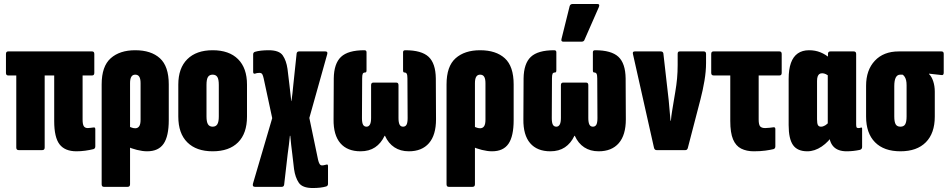

<svg xmlns="http://www.w3.org/2000/svg" viewBox="-20 -756 4780 967"><path d="M365 6Q307 6 280 -29Q253 -64 253 -146V-376H205V-13Q205 0 193 0H74Q62 0 62 -13V-376H21Q10 -376 10 -389V-484Q10 -497 21 -497H444Q455 -497 455 -484V-389Q455 -376 444 -376H396V-153Q396 -130 402 -120.5Q408 -111 422 -111Q428 -111 434.5 -112Q441 -113 451 -114Q460 -116 460 -105V-19Q460 -8 451 -5Q431 0 409 3Q387 6 365 6Z M503 185Q492 185 492 172V-331Q492 -422 537.5 -462.5Q583 -503 661 -503Q741 -503 785.5 -462.5Q830 -422 830 -331V-151Q830 -70 804 -32Q778 6 721 6Q698 6 670 -1Q642 -8 618 -19V-124Q629 -119 640 -114.5Q651 -110 661 -110Q674 -110 681 -120Q688 -130 688 -153V-337Q688 -359 681.5 -369.5Q675 -380 661 -380Q648 -380 641.5 -369.5Q635 -359 635 -337V172Q635 185 623 185Z M1051 6Q969 6 923.5 -39Q878 -84 878 -169V-330Q878 -413 923.5 -458Q969 -503 1051 -503Q1134 -503 1179 -458Q1224 -413 1224 -330V-169Q1224 -84 1179 -39Q1134 6 1051 6ZM1051 -118Q1067 -118 1074.5 -130Q1082 -142 1082 -170V-328Q1082 -357 1074.5 -368.5Q1067 -380 1051 -380Q1035 -380 1027.5 -368.5Q1020 -357 1020 -328V-170Q1020 -142 1027.5 -130Q1035 -118 1051 -118Z M1555 191Q1503 191 1485 164.5Q1467 138 1461 96L1452 19Q1449 -4 1446.5 -26.5Q1444 -49 1442 -72H1440Q1438 -49 1435 -26.5Q1432 -4 1429 19L1411 175Q1409 185 1399 185H1264Q1250 185 1254 169L1351 -161L1308 -361Q1305 -375 1301 -382Q1297 -389 1286 -389Q1280 -389 1274.5 -388Q1269 -387 1264 -385Q1255 -383 1255 -394V-482Q1255 -492 1264 -495Q1277 -499 1295 -501Q1313 -503 1333 -503Q1386 -503 1404 -477Q1422 -451 1428 -409L1438 -326Q1440 -306 1442.5 -286.5Q1445 -267 1447 -247H1448Q1451 -267 1453 -286.5Q1455 -306 1457 -326L1474 -487Q1476 -497 1486 -497H1619Q1632 -497 1628 -483L1538 -162L1582 49Q1585 62 1589.5 69.5Q1594 77 1602 77Q1608 77 1613.5 75.5Q1619 74 1624 73Q1632 70 1632 81V170Q1632 180 1623 183Q1610 187 1592.5 189Q1575 191 1555 191Z M1796 6Q1729 6 1694 -35Q1659 -76 1660 -155L1661 -361Q1662 -436 1697.5 -469.5Q1733 -503 1815 -503Q1826 -503 1826 -493V-402Q1826 -391 1820 -391Q1810 -391 1807 -384.5Q1804 -378 1804 -361L1803 -161Q1803 -138 1808.5 -128Q1814 -118 1826 -118Q1837 -118 1843 -128.5Q1849 -139 1849 -162V-327Q1849 -340 1860 -340H1976Q1987 -340 1987 -327V-162Q1987 -139 1992.5 -128.5Q1998 -118 2010 -118Q2022 -118 2027.5 -128Q2033 -138 2033 -161L2032 -361Q2032 -378 2028.5 -384.5Q2025 -391 2016 -391Q2010 -391 2010 -402V-493Q2010 -503 2021 -503Q2103 -503 2138.5 -470Q2174 -437 2175 -361L2176 -155Q2176 -76 2140.5 -35Q2105 6 2039 6Q1997 6 1966.5 -14Q1936 -34 1919 -72H1917Q1899 -34 1869 -14Q1839 6 1796 6Z M2240 185Q2229 185 2229 172V-331Q2229 -422 2274.5 -462.5Q2320 -503 2398 -503Q2478 -503 2522.5 -462.5Q2567 -422 2567 -331V-151Q2567 -70 2541 -32Q2515 6 2458 6Q2435 6 2407 -1Q2379 -8 2355 -19V-124Q2366 -119 2377 -114.5Q2388 -110 2398 -110Q2411 -110 2418 -120Q2425 -130 2425 -153V-337Q2425 -359 2418.5 -369.5Q2412 -380 2398 -380Q2385 -380 2378.5 -369.5Q2372 -359 2372 -337V172Q2372 185 2360 185Z M2752 6Q2685 6 2650 -35Q2615 -76 2616 -155L2617 -361Q2618 -436 2653.5 -469.5Q2689 -503 2771 -503Q2782 -503 2782 -493V-402Q2782 -391 2776 -391Q2766 -391 2763 -384.5Q2760 -378 2760 -361L2759 -161Q2759 -138 2764.5 -128Q2770 -118 2782 -118Q2793 -118 2799 -128.5Q2805 -139 2805 -162V-327Q2805 -340 2816 -340H2932Q2943 -340 2943 -327V-162Q2943 -139 2948.5 -128.5Q2954 -118 2966 -118Q2978 -118 2983.5 -128Q2989 -138 2989 -161L2988 -361Q2988 -378 2984.5 -384.5Q2981 -391 2972 -391Q2966 -391 2966 -402V-493Q2966 -503 2977 -503Q3059 -503 3094.5 -470Q3130 -437 3131 -361L3132 -155Q3132 -76 3096.5 -35Q3061 6 2995 6Q2953 6 2922.5 -14Q2892 -34 2875 -72H2873Q2855 -34 2825 -14Q2795 6 2752 6ZM2818 -546Q2804 -546 2808 -560L2849 -725Q2852 -736 2865 -736H2988Q3003 -736 2996 -720L2924 -556Q2921 -546 2908 -546Z M3287 0Q3277 0 3274 -11L3168 -483Q3164 -497 3177 -497H3308Q3319 -497 3321 -487L3348 -250Q3350 -224 3352.5 -199Q3355 -174 3357 -148H3359Q3361 -174 3365.5 -199.5Q3370 -225 3374 -251L3381 -293Q3387 -328 3390 -360.5Q3393 -393 3393 -429V-485Q3393 -497 3403 -497H3525Q3536 -497 3536 -484V-439Q3536 -397 3528 -349.5Q3520 -302 3508 -256L3444 -10Q3441 0 3432 0Z M3776 6Q3740 6 3713 -7.5Q3686 -21 3672 -54Q3658 -87 3658 -147V-376H3574Q3562 -376 3562 -389V-484Q3562 -497 3573 -497H3906Q3917 -497 3917 -484V-389Q3917 -376 3906 -376H3801V-154Q3801 -128 3808.5 -119.5Q3816 -111 3834 -111Q3844 -111 3856 -112.5Q3868 -114 3876 -115Q3885 -116 3885 -106V-19Q3885 -8 3876 -5Q3860 -1 3835 2.5Q3810 6 3776 6Z M4046 6Q3996 6 3974 -25.5Q3952 -57 3952 -126V-358Q3952 -407 3963.5 -439Q3975 -471 3998 -487Q4021 -503 4055 -503Q4086 -503 4112 -492.5Q4138 -482 4161 -462L4160 -368Q4149 -378 4139.5 -382.5Q4130 -387 4121 -387Q4112 -387 4106.5 -383Q4101 -379 4098 -370.5Q4095 -362 4095 -348V-155Q4095 -134 4099.5 -126Q4104 -118 4115 -118Q4125 -118 4136 -124.5Q4147 -131 4155 -142L4178 -81Q4154 -42 4118.5 -18Q4083 6 4046 6ZM4244 6Q4155 6 4155 -91V-104L4149 -117V-422L4150 -447V-484Q4150 -497 4162 -497H4280Q4292 -497 4292 -484V-130Q4292 -119 4294 -115Q4296 -111 4303 -111Q4307 -111 4310 -111.5Q4313 -112 4315 -113Q4322 -116 4322 -108V-16Q4322 -4 4310 -1Q4277 6 4244 6Z M4515 6Q4432 6 4387 -39.5Q4342 -85 4342 -169V-324Q4342 -403 4386 -450Q4430 -497 4506 -497H4722Q4733 -497 4733 -485V-390Q4733 -376 4722 -378L4659 -385V-383Q4672 -371 4680 -347Q4688 -323 4688 -294V-169Q4688 -85 4643 -39.5Q4598 6 4515 6ZM4515 -118Q4532 -118 4539 -130Q4546 -142 4546 -170V-326Q4546 -342 4543.5 -352Q4541 -362 4536.5 -369Q4532 -376 4526 -380H4514Q4499 -380 4491.5 -365.5Q4484 -351 4484 -322V-170Q4484 -142 4491 -130Q4498 -118 4515 -118Z"/></svg>

Font: Sofia Sans Extra Condensed Black
Style: Regular
Weight: 900
Designer: Botio Nikoltchev, Ani Petrova
Foundry: lettersoup
Version: Version 4.101